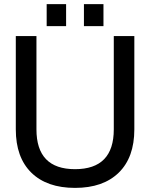

<svg xmlns="http://www.w3.org/2000/svg" viewBox="-20 -894 725 926"><path d="M56.2 -270V-720.2H155.8V-270Q155.8 -78.1 341.8 -78.1Q528.8 -78.1 528.8 -270V-720.2H627.9V-270Q627.9 -134.8 552.7 -61.3Q477.5 12.2 341.8 12.2Q206.1 12.2 131.1 -61.3Q56.2 -134.8 56.2 -270ZM205.1 -768.1V-874H298.8V-768.1ZM384.8 -768.1V-874H479V-768.1Z"/></svg>

Font: Aspekta 450
Style: Regular
Weight: 450
Designer: Ivo Dolenc
Version: Version 2.000